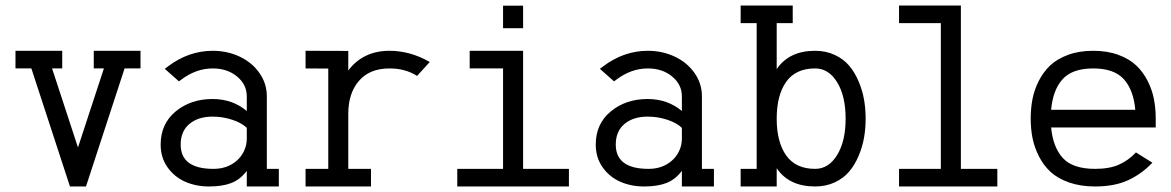

<svg xmlns="http://www.w3.org/2000/svg" viewBox="-20 -674 4282 702"><path d="M36.6 -423.8V-488.3H207.5V-423.8H170.4L265.1 -134.8L359.9 -423.8H322.8V-488.3H493.7V-423.8H435.5L294.4 7.8H235.8L94.7 -423.8Z M882.3 -206.5Q863.3 -225.1 828.6 -236.3Q793.9 -247.6 757.3 -247.6Q704.6 -247.6 672.6 -220.9Q640.6 -194.3 640.6 -145.5Q640.6 -56.6 760.3 -56.6Q800.8 -56.6 830.6 -75.4Q860.4 -94.2 873.5 -125Q882.3 -144.5 882.3 -167ZM955.6 -321.8V-56.6H999.5V7.8H882.3V-49.3Q858.4 -17.6 825.9 -4.9Q793.5 7.8 744.1 7.8Q696.8 7.8 657.2 -9.5Q617.7 -26.9 592.5 -62.3Q567.4 -97.7 567.4 -145.5Q567.4 -221.2 622.3 -266.6Q677.2 -312 757.3 -312Q830.1 -312 882.3 -268.1V-321.8Q882.3 -364.7 846.7 -394.3Q811 -423.8 757.8 -423.8Q696.8 -423.8 642.1 -382.3L634.3 -376.5L582.5 -422.4L594.2 -431.2Q669.9 -488.3 757.8 -488.3Q811 -488.3 856.2 -467Q901.4 -445.8 928.5 -407.2Q955.6 -368.7 955.6 -321.8Z M1504.9 -396.5Q1461.9 -423.8 1404.3 -423.8Q1331.5 -423.8 1292.5 -378.4Q1253.4 -333 1253.4 -258.3V-56.6H1336.4V7.8H1097.2V-56.6H1180.2V-423.3L1097.2 -423.8V-488.3L1253.4 -487.8V-416.5Q1308.1 -488.3 1404.3 -488.3Q1480 -488.3 1551.3 -447.3Z M1892.6 -653.3V-570.8H1819.3V-653.3ZM1651.9 7.8V-56.6H1819.3V-423.8H1697.3V-488.3H1892.6V-56.6H2060.1V7.8Z M2473.1 -206.5Q2454.1 -225.1 2419.4 -236.3Q2384.8 -247.6 2348.1 -247.6Q2295.4 -247.6 2263.4 -220.9Q2231.4 -194.3 2231.4 -145.5Q2231.4 -56.6 2351.1 -56.6Q2391.6 -56.6 2421.4 -75.4Q2451.2 -94.2 2464.4 -125Q2473.1 -144.5 2473.1 -167ZM2546.4 -321.8V-56.6H2590.3V7.8H2473.1V-49.3Q2449.2 -17.6 2416.7 -4.9Q2384.3 7.8 2335 7.8Q2287.6 7.8 2248 -9.5Q2208.5 -26.9 2183.3 -62.3Q2158.2 -97.7 2158.2 -145.5Q2158.2 -221.2 2213.1 -266.6Q2268.1 -312 2348.1 -312Q2420.9 -312 2473.1 -268.1V-321.8Q2473.1 -364.7 2437.5 -394.3Q2401.9 -423.8 2348.6 -423.8Q2287.6 -423.8 2232.9 -382.3L2225.1 -376.5L2173.3 -422.4L2185.1 -431.2Q2260.7 -488.3 2348.6 -488.3Q2401.9 -488.3 2447 -467Q2492.2 -445.8 2519.3 -407.2Q2546.4 -368.7 2546.4 -321.8Z M2960.4 -56.6Q3009.8 -56.6 3040.8 -107.2Q3071.8 -157.7 3071.8 -240.2Q3071.8 -322.8 3040.8 -373.3Q3009.8 -423.8 2960.4 -423.8Q2889.2 -423.8 2854.5 -374.8Q2819.8 -325.7 2819.8 -240.2Q2819.8 -154.8 2854.5 -105.7Q2889.2 -56.6 2960.4 -56.6ZM2688 7.8V-56.6H2746.6V-589.4H2688V-653.8H2878.4V-589.4H2819.8V-421.4Q2865.2 -488.3 2960.4 -488.3Q3000 -488.3 3032.2 -473.1Q3064.5 -458 3085 -433.6Q3105.5 -409.2 3119.4 -376.2Q3133.3 -343.3 3139.2 -309.6Q3145 -275.9 3145 -240.2Q3145 -204.6 3139.2 -170.9Q3133.3 -137.2 3119.4 -104.2Q3105.5 -71.3 3085 -46.9Q3064.5 -22.5 3032.2 -7.3Q3000 7.8 2960.4 7.8Q2864.7 7.8 2819.8 -59.1V7.8Z M3267.1 7.8V-56.6H3419.9V-589.4H3267.1V-653.8H3493.2V-56.6H3626.5V7.8Z M3823.2 -272.5H4130.9Q4124.5 -345.2 4088.9 -384.5Q4053.2 -423.8 3977.1 -423.8Q3900.9 -423.8 3865.2 -384.5Q3829.6 -345.2 3823.2 -272.5ZM3823.2 -208Q3830.1 -134.8 3866.5 -95.7Q3902.8 -56.6 3983.9 -56.6Q4037.1 -56.6 4071.8 -72.3Q4106.4 -87.9 4133.3 -116.7L4193.4 -79.1Q4153.8 -37.6 4104.2 -14.9Q4054.7 7.8 3983.9 7.8Q3930.7 7.8 3888.9 -6.8Q3847.2 -21.5 3821.3 -45.4Q3795.4 -69.3 3778.6 -102.5Q3761.7 -135.7 3755.1 -169.4Q3748.5 -203.1 3748.5 -240.2Q3748.5 -277.3 3754.9 -311Q3761.2 -344.7 3777.8 -377.7Q3794.4 -410.6 3819.6 -434.6Q3844.7 -458.5 3885 -473.4Q3925.3 -488.3 3977.1 -488.3Q4028.8 -488.3 4069.1 -473.4Q4109.4 -458.5 4134.5 -434.6Q4159.7 -410.6 4176.3 -377.7Q4192.9 -344.7 4199.2 -311Q4205.6 -277.3 4205.6 -240.2V-208Z"/></svg>

Font: AzarMehrMonospaced
Style: SerifBold
Weight: 1
Designer: Amin Abedi
Version: Version 1.00